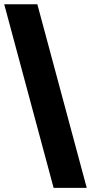

<svg xmlns="http://www.w3.org/2000/svg" viewBox="-21 -782 432 911"><path d="M233.4 109.4H390.6L156.2 -761.7H-1Z"/></svg>

Font: Raveo Display Display ExtraBold
Style: Regular
Weight: 800
Designer: Jakub Foglar, Rasmus Andersson (Inter)
Foundry: Jakubfoglar.com
Version: Version 1.100;Glyphs 3.2.3 (3260)